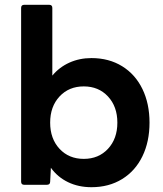

<svg xmlns="http://www.w3.org/2000/svg" viewBox="-20 -770 681 800"><path d="M192 -71 189 -13Q189 0 175 0H81Q68 0 68 -13V-737Q68 -750 81 -750H185Q198 -750 198 -737V-455Q227 -490 269 -509Q311 -528 361 -528Q434 -528 489 -494Q544 -460 573.5 -399Q603 -338 603 -259Q603 -180 573.5 -119Q544 -58 489 -24Q434 10 361 10Q307 10 263.5 -11Q220 -32 192 -71ZM469 -259Q469 -326 430 -368Q391 -410 329 -410Q267 -410 228 -368Q189 -326 189 -259Q189 -192 228 -150Q267 -108 329 -108Q391 -108 430 -150Q469 -192 469 -259Z"/></svg>

Font: LINE Seed Sans TH
Style: Bold
Weight: 700
Designer: Dalton Maag Ltd | Thai characters by Cadson Demak Co.,Ltd.
Foundry: Dalton Maag Ltd
Version: Version 1.002